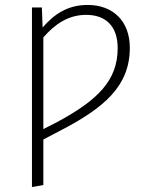

<svg xmlns="http://www.w3.org/2000/svg" viewBox="-20 -552 610 775"><path d="M334 -532C253 -532 199 -495 152 -441L149 -522H109V203L155 195V11L220 -23C400 -116 504 -204 504 -359C504 -468 435 -532 334 -532ZM210 -59 155 -31V-401C202 -455 256 -492 328 -492C406 -492 455 -447 455 -358C455 -227 375 -148 210 -59Z"/></svg>

Font: Fira Sans ExtraLight
Style: Regular
Weight: 200
Designer: bBox Type GmbH & Carrois Corporate GbR & Edenspiekermann AG
Foundry: bBox Type GmbH & Carrois Corporate GbR & Edenspiekermann AG
Version: Version 4.300;PS 004.300;hotconv 1.0.88;makeotf.lib2.5.64775